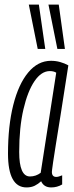

<svg xmlns="http://www.w3.org/2000/svg" viewBox="-20 -810 322 840"><path d="M204 10Q172 10 160 -17Q147 -5 132 2.5Q117 10 96 10Q15 10 15 -138Q15 -259 38 -350.5Q61 -442 103.5 -493Q146 -544 203 -544Q224 -544 243.5 -538.5Q263 -533 279 -524Q259 -394 245.5 -309.5Q232 -225 224 -175.5Q216 -126 212.5 -101.5Q209 -77 208 -68.5Q207 -60 207 -58Q207 -36 226 -36Q236 -36 252 -43V-3Q230 10 204 10ZM158 -54 226 -492Q215 -499 198 -499Q161 -499 131 -455Q101 -411 82.5 -331.5Q64 -252 64 -145Q64 -38 111 -38Q137 -38 158 -54ZM145 -596 106 -790H150L178 -596ZM231 -596 192 -790H237L264 -596Z"/></svg>

Font: Georama ExtraCondensed Light
Style: Italic
Weight: 300
Width: 2
Italic angle: -9°
Designer: Jean-Baptiste Levee
Foundry: Production Type
Version: Version 1.000